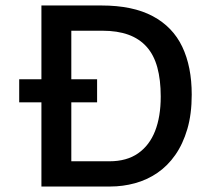

<svg xmlns="http://www.w3.org/2000/svg" viewBox="-20 -680 774 700"><path d="M50 -391H334V-307H50ZM186 0V-92H379Q442 -92 483.5 -121Q525 -150 545.5 -202.5Q566 -255 566 -328Q566 -389 553.5 -434.5Q541 -480 514.5 -509.5Q488 -539 448 -553.5Q408 -568 353 -568H186V-660H350Q464 -660 537 -621Q610 -582 644.5 -509.5Q679 -437 679 -335Q679 -264 663 -209.5Q647 -155 619 -115Q591 -75 553.5 -49.5Q516 -24 472 -12Q428 0 382 0ZM131 0V-660H240V0Z"/></svg>

Font: Bricolage Grotesque 24pt Medium
Style: Regular
Weight: 500
Designer: Mathieu Triay
Foundry: Atelier Triay
Version: Version 1.001;gftools[0.9.33.dev8+g029e19f]